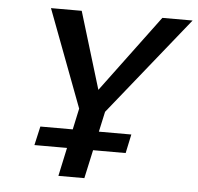

<svg xmlns="http://www.w3.org/2000/svg" viewBox="-49 -708 783 759"><g transform="rotate(5 342.5 -329.0)"><path d="M345 -235 298 -299 565 -658H685ZM210 0 274 -297H378L313 0ZM281 -239 123 -658H245L354 -299ZM105 -113 122 -188H483L467 -113Z"/></g></svg>

Font: Ysabeau Office SemiBold
Style: Italic
Weight: 600
Italic angle: -12°
Designer: Christian Thalmann (Catharsis Fonts)
Version: Version 2.001;gftools[0.9.30]; featfreeze: tnum,lnum,ss02